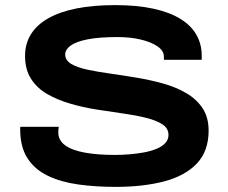

<svg xmlns="http://www.w3.org/2000/svg" viewBox="-20 -719 890 751"><path d="M432 12Q354 12 286 2.5Q218 -7 167 -31.5Q116 -56 87.5 -100Q59 -144 59 -213Q59 -215 59 -218Q59 -221 60 -223H210Q209 -219 208.5 -213.5Q208 -208 208 -201Q208 -170 235 -150.5Q262 -131 312 -122Q362 -113 429 -113Q458 -113 487.5 -115.5Q517 -118 544 -123Q571 -128 592.5 -137Q614 -146 626.5 -159.5Q639 -173 639 -191Q639 -217 615.5 -232.5Q592 -248 552 -258Q512 -268 462 -275Q412 -282 358.5 -290.5Q305 -299 255 -313.5Q205 -328 165 -351Q125 -374 101.5 -410.5Q78 -447 78 -500Q78 -548 101 -585Q124 -622 169 -647.5Q214 -673 279.5 -686Q345 -699 430 -699Q516 -699 580 -685Q644 -671 686 -645Q728 -619 748.5 -582.5Q769 -546 769 -501V-485H621V-498Q621 -520 597 -537Q573 -554 532 -564Q491 -574 439 -574Q367 -574 322 -565Q277 -556 256 -540.5Q235 -525 235 -506Q235 -483 258.5 -469Q282 -455 322 -446.5Q362 -438 412 -431Q462 -424 515.5 -415Q569 -406 619 -392Q669 -378 709 -354.5Q749 -331 772.5 -295.5Q796 -260 796 -208Q796 -128 750 -79.5Q704 -31 622 -9.5Q540 12 432 12Z"/></svg>

Font: Archivo SemiBold Expanded SemiBold
Style: Regular
Weight: 600
Width: 7
Version: Version 2.001